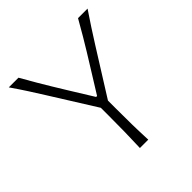

<svg xmlns="http://www.w3.org/2000/svg" viewBox="-191 -885 1037 1037"><g transform="rotate(-45 327.5 -366.0)"><path d="M296.9 0H360.8Q357.9 -62 356.9 -119.1Q356 -176.3 356 -243.7V-303.2L519 -563Q544.9 -604 572.5 -646.7Q600.1 -689.5 629.4 -732.4H556.6Q526.9 -680.2 504.4 -642.1Q481.9 -604 460.4 -569.1Q439 -534.2 412.1 -491.2L332 -362.3H324.7L242.2 -495.6Q217.3 -536.6 196.5 -570.3Q175.8 -604 153.8 -641.8Q131.8 -679.7 101.6 -732.4H27.8Q62.5 -682.1 87.6 -643.1Q112.8 -604 138.7 -562.5L301.3 -302.7V-243.7Q301.3 -176.3 300.3 -119.1Q299.3 -62 296.9 0Z"/></g></svg>

Font: Pinar FD VF
Style: Regular
Weight: 300
Designer: Amin Abedi
Version: Version 2.000